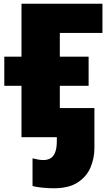

<svg xmlns="http://www.w3.org/2000/svg" viewBox="-20 -734 594 1027"><path d="M268 273Q242 273 208.5 270Q175 267 154 261V113Q175 118 187 120Q199 122 214 122Q232 122 248 114Q264 106 274 83.5Q284 61 284 18V0H275V-156H485V58Q485 113 464 162Q443 211 395.5 242Q348 273 268 273ZM528 -714V-558H300V-431H454V-275H300V0H95V-275H3V-431H95V-714Z"/></svg>

Font: Noto Sans Display Black
Style: Regular
Weight: 900
Designer: Monotype Design Team
Foundry: Monotype Imaging Inc.
Version: Version 2.003